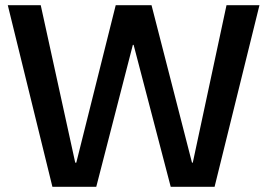

<svg xmlns="http://www.w3.org/2000/svg" viewBox="-20 -720 1030 740"><path d="M182 0 10 -700H137L270 -93H274L426 -700H564L720 -93H723L853 -700H980L807 0H638L495 -547H492L351 0Z"/></svg>

Font: DM Sans 36pt SemiBold
Style: Regular
Weight: 600
Designer: Colophon Foundry, Jonny Pinhorn
Foundry: Colophon Foundry
Version: Version 4.004;gftools[0.9.30]